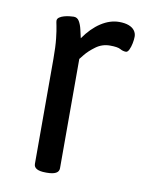

<svg xmlns="http://www.w3.org/2000/svg" viewBox="-66 -580 499 633"><g transform="rotate(10 183.0 -263.5)"><path d="M283 -529Q302 -529 315 -524Q328 -519 334.5 -510Q341 -501 341 -490Q341 -480 338.5 -467.5Q336 -455 331.5 -445.5Q327 -436 321 -436Q311 -436 301.5 -441.5Q292 -447 266 -447Q240 -447 219 -431.5Q198 -416 186 -401Q174 -386 174 -386V-20Q174 2 134 2H130Q90 2 90 -20V-371Q90 -412 87 -439Q84 -466 81 -480Q78 -494 78 -497Q78 -504 84.5 -508.5Q91 -513 100 -515.5Q109 -518 118 -519Q127 -520 132 -520Q144 -520 150.5 -509Q157 -498 160.5 -482.5Q164 -467 167 -454Q192 -490 222 -509.5Q252 -529 283 -529Z"/></g></svg>

Font: Asap VF Beta
Style: Regular
Weight: 400
Designer: Pablo Cosgaya
Foundry: Pablo Cosgaya
Version: Version 1.007